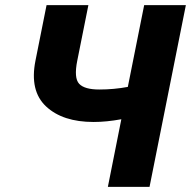

<svg xmlns="http://www.w3.org/2000/svg" viewBox="-20 -731 747 751"><path d="M346.2 -253.9Q225.1 -253.9 160.2 -314.7Q95.2 -375.5 118.7 -493.7L162.1 -710.9H325.7L282.2 -493.7Q268.6 -425.8 289.6 -403.3Q310.5 -380.9 368.2 -380.9Q425.8 -380.9 480 -391.1L543.9 -710.9H707L564.9 0H401.9L454.6 -264.6Q396.5 -253.9 346.2 -253.9Z"/></svg>

Font: Roboto-BlackItalic
Style: Italic
Weight: 900
Italic angle: -12°
Designer: Google
Version: Version 1.100141; 2013